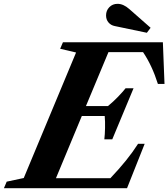

<svg xmlns="http://www.w3.org/2000/svg" viewBox="-86 -982 878 1002"><path d="M-65.5 0 -51 -34 38 -53 311 -708 228 -727.5 242.5 -761.5H764L772.5 -544H738Q707.5 -640.5 660.5 -710H480L362.5 -428.5H477.5Q506 -452 530.5 -477.5Q555 -503 569.5 -521.5H611L500 -255H458.5Q461.5 -280 462.2 -314Q463 -348 460.5 -376.5H341L206 -52H490Q536 -100.5 571 -143.8Q606 -187 634.5 -231.5H669L577 0ZM680.5 -811 513 -846Q492.5 -850 480 -865Q467.5 -880 467.5 -901.5Q467.5 -927 484.5 -944.5Q501.5 -962 527.5 -962Q558 -962 588.5 -935L700 -837Z"/></svg>

Font: Libre Caslon Text Bold
Style: Italic
Weight: 700
Italic angle: -22.583°
Designer: Pablo Impallari, Rodrigo Fuenzalida, Katja Schimmel
Foundry: Pablo Impallari, Rodrigo Fuenzalida
Version: Version 2.000